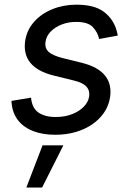

<svg xmlns="http://www.w3.org/2000/svg" viewBox="-20 -573 567 833"><path d="M220.2 11.7Q165.5 11.7 124.8 -3.9Q84 -19.5 59.8 -49.3Q35.6 -79.1 30.8 -122.1Q30.3 -125.5 30 -128.7Q29.8 -131.8 29.8 -135.3L114.7 -149.4Q118.7 -104.5 146.5 -85Q174.3 -65.4 221.7 -65.4Q261.2 -65.4 292.5 -77.6Q323.7 -89.8 343.3 -109.9Q362.8 -129.9 366.7 -153.8Q370.6 -179.7 355 -197Q339.4 -214.4 300.8 -223.6L213.4 -245.1Q142.1 -262.7 111.1 -301.3Q80.1 -339.8 89.8 -399.4Q97.7 -444.8 128.9 -479.5Q160.2 -514.2 207.8 -533.4Q255.4 -552.7 312 -552.7Q390.6 -552.7 431.9 -520.8Q473.1 -488.8 486.3 -439Q487.8 -434.1 489 -429Q490.2 -423.8 490.7 -418.5L410.2 -403.8Q403.8 -433.1 382.6 -455.6Q361.3 -478 310.5 -478Q276.9 -478 248 -466.8Q219.2 -455.6 200.4 -436.5Q181.6 -417.5 177.7 -393.1Q172.9 -364.7 190.9 -348.1Q209 -331.5 254.9 -320.3L334 -300.8Q405.3 -283.2 436 -244.6Q466.8 -206.1 457 -147.9Q451.2 -113.3 431.2 -84Q411.1 -54.7 379.6 -33.2Q348.1 -11.7 307.6 0Q267.1 11.7 220.2 11.7ZM94.2 240.7 164.6 57.6H254.9L162.6 240.7Z"/></svg>

Font: Inter
Style: Italic
Weight: 400
Italic angle: -9.3988°
Designer: Rasmus Andersson
Foundry: rsms
Version: Version 4.001;git-66647c0bb